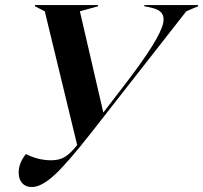

<svg xmlns="http://www.w3.org/2000/svg" viewBox="-20 -732 808 764"><path d="M119.1 -707V-711.9H370.1V-707L297.9 -687L391.1 -284.2L477.1 -396Q616.2 -576.7 629.4 -640.6Q637.2 -679.2 605 -693.8Q592.3 -699.7 569.8 -704.1L554.2 -707V-711.9H768.1V-707L721.2 -687L346.2 -208Q250.5 -85.4 197.8 -36.6Q145 12.2 106.9 12.2Q82 12.2 68.1 -3.4Q54.2 -19 54.2 -45.9Q54.2 -82.5 83 -119.1Q131.8 -94.2 184.1 -94.2Q216.3 -94.2 238.5 -107.9Q260.7 -121.6 287.1 -154.8L158.2 -687Z"/></svg>

Font: Nyght Serif Medium Italic
Style: Regular
Weight: 500
Italic angle: -16°
Designer: Maksym Kobuzan
Version: Version 0.410;Glyphs 3.1.2 (3151)